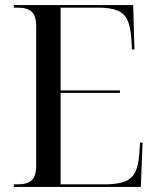

<svg xmlns="http://www.w3.org/2000/svg" viewBox="-20 -734 617 754"><path d="M34 0V-10H50Q87 -10 104.5 -26Q122 -42 122 -83V-632Q122 -672 104.5 -688Q87 -704 50 -704H34V-714H503L508 -540H498L496 -580Q493 -628 480.5 -655Q468 -682 440.5 -693Q413 -704 365 -704H218V-379H451V-369H218V-10H392Q441 -10 469.5 -21Q498 -32 511 -58Q524 -84 527 -130L530 -174H540L533 0Z"/></svg>

Font: Noto Serif Display SemiCondensed
Style: Regular
Weight: 400
Width: 4
Designer: Monotype Design Team
Foundry: Monotype Imaging Inc.
Version: Version 2.009